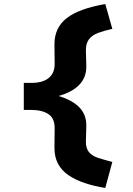

<svg xmlns="http://www.w3.org/2000/svg" viewBox="-20 -726 661 952"><path d="M502 206Q446 197 400 181.5Q354 166 320 143Q286 120 268 86.5Q250 53 250 7L251 -88Q252 -137 222.5 -158.5Q193 -180 138 -181H98V-315H140Q195 -316 223.5 -341Q252 -366 251 -412L250 -507Q250 -588 310 -635.5Q370 -683 502 -706L537 -583Q497 -574 467 -563Q437 -552 421 -531Q405 -510 406 -474L408 -398Q409 -339 367.5 -300Q326 -261 242 -243L241 -258Q326 -238 367.5 -199.5Q409 -161 408 -102L406 -26Q405 8 420.5 27.5Q436 47 465.5 56.5Q495 66 537 77Z"/></svg>

Font: Lexend Giga
Style: Bold
Weight: 700
Version: Version 1.007